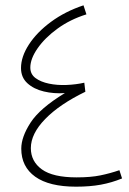

<svg xmlns="http://www.w3.org/2000/svg" viewBox="-20 -696 485 722"><path d="M429 -56 439 -25Q400 -9 359 -1.5Q318 6 266 6Q165 6 112.5 -31.5Q60 -69 60 -137Q60 -181 95 -235Q130 -289 224 -346Q183 -343 145 -352Q107 -361 83 -383Q59 -405 59 -440Q59 -483 89 -529Q119 -575 172 -614Q225 -653 294 -676L305 -642Q244 -623 196.5 -588.5Q149 -554 121.5 -514.5Q94 -475 94 -442Q94 -417 113.5 -402.5Q133 -388 164 -381.5Q195 -375 230.5 -376.5Q266 -378 297 -385L301 -351Q204 -304 150 -248.5Q96 -193 96 -139Q96 -89 137.5 -59Q179 -29 268 -29Q321 -29 357.5 -36.5Q394 -44 429 -56Z"/></svg>

Font: Noto Sans Arabic UI XLt
Style: Regular
Weight: 200
Designer: Monotype Design Team, Nadine Chahine and Nizar Qandah
Foundry: Monotype Imaging Inc.
Version: Version 2.010; ttfautohint (v1.8.4.7-5d5b)